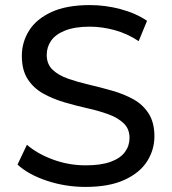

<svg xmlns="http://www.w3.org/2000/svg" viewBox="-20 -728 676 756"><path d="M317 8Q237 8 164 -16.5Q91 -41 49 -80L86 -158Q126 -123 188 -100Q250 -77 317 -77Q378 -77 416 -91Q454 -105 472 -129.5Q490 -154 490 -185Q490 -221 466.5 -243Q443 -265 405.5 -278.5Q368 -292 323 -302Q278 -312 232.5 -325.5Q187 -339 149.5 -360Q112 -381 89 -416.5Q66 -452 66 -508Q66 -562 94.5 -607.5Q123 -653 182.5 -680.5Q242 -708 334 -708Q395 -708 455 -692Q515 -676 559 -646L526 -566Q481 -596 431 -609.5Q381 -623 334 -623Q275 -623 237 -608Q199 -593 181.5 -568Q164 -543 164 -512Q164 -475 187.5 -453Q211 -431 248.5 -418Q286 -405 331 -394.5Q376 -384 421.5 -371Q467 -358 504.5 -337.5Q542 -317 565 -281.5Q588 -246 588 -191Q588 -138 559 -92.5Q530 -47 469.5 -19.5Q409 8 317 8Z"/></svg>

Font: Montserrat Z Med
Style: Regular
Weight: 500
Designer: Julieta Ulanovsky
Foundry: Julieta Ulanovsky
Version: Version 8.000